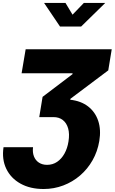

<svg xmlns="http://www.w3.org/2000/svg" viewBox="-35 -1060 774 1296"><path d="M-11.2 -66.4H188Q183.6 -31.2 194.1 -4.4Q204.6 22.5 227.5 37.6Q250.5 52.7 282.7 52.7Q320.8 52.7 350.6 32.5Q380.4 12.2 400.1 -23.2Q419.9 -58.6 427.2 -104.5Q435.5 -156.2 425 -193.1Q414.6 -230 388.7 -250Q362.8 -270 324.7 -269.5H230L252.4 -406.2L454.6 -559.6V-565.4H110.8L138.2 -727.5H719.2L695.8 -585L440.9 -393.6L439 -386.7Q511.2 -378.9 559.6 -341.6Q607.9 -304.2 627.9 -244.4Q647.9 -184.6 635.3 -108.4Q623.5 -37.6 589.8 21.7Q556.2 81.1 505.6 124.5Q455.1 168 392.1 191.9Q329.1 215.8 259.3 215.8Q168.5 215.8 103.3 179.4Q38.1 143.1 7.3 79.1Q-23.4 15.1 -11.2 -66.4ZM407.2 -1040 454.6 -960.9 530.8 -1040H674.3V-1039.1L512.7 -880.9H370.1L263.2 -1039.1V-1040Z"/></svg>

Font: Inter 28pt Black
Style: Italic
Weight: 900
Italic angle: -9.3988°
Designer: Rasmus Andersson
Foundry: rsms
Version: Version 4.001;git-66647c0bb